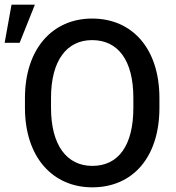

<svg xmlns="http://www.w3.org/2000/svg" viewBox="-45 -801 763 831"><path d="M645 -376.5C645 -590.3 527.8 -720.7 353.5 -720.7C182.6 -720.7 63 -590.3 63 -376.5V-334.5C63 -120.1 183.6 9.8 354.5 9.8C529.3 9.8 645 -120.1 645 -334.5ZM532.2 -334.5C532.2 -171.4 467.8 -83 354.5 -83C244.6 -83 175.8 -171.9 175.8 -334.5V-377.4C175.8 -539.1 244.1 -627.4 353.5 -627.4C466.3 -627.4 532.2 -539.6 532.2 -377.4ZM-24.9 -615.7H40L106 -780.8H4.9Z"/></svg>

Font: Bert Sans Medium
Style: Regular
Weight: 500
Designer: Christian Robertson (Google), Cristiano Sobral
Foundry: Google, Cristiano Sobral
Version: Version 3.101